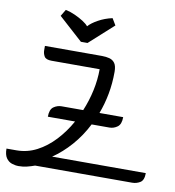

<svg xmlns="http://www.w3.org/2000/svg" viewBox="-140 -1031 1041 1140"><g transform="rotate(10 380.0 -461.0)"><path d="M540 -299H433Q396 -226 344.5 -167.5Q293 -109 235 -70H800Q800 -27 778 -13.5Q756 0 730 0H145Q123 8 99 14Q75 20 49 20Q28 20 7.5 13Q-13 6 -26.5 -13.5Q-40 -33 -40 -70H20Q85 -70 142.5 -100Q200 -130 248.5 -182Q297 -234 333 -299H169Q169 -343 191 -358.5Q213 -374 239 -374H369Q395 -436 409 -501.5Q423 -567 423 -630H133Q99 -630 89 -647Q79 -664 79 -684V-710H423Q448 -710 468.5 -704.5Q489 -699 501 -682Q513 -665 513 -630Q513 -560 501 -496Q489 -432 467 -374H610Q610 -331 588 -315Q566 -299 540 -299ZM140 -902 164 -942Q193 -936 221.5 -923Q250 -910 272.5 -895.5Q295 -881 305 -868Q323 -889 361.5 -910.5Q400 -932 446 -942L470 -902L325 -771H285Z"/></g></svg>

Font: Warnes
Style: Regular
Weight: 400
Designer: Eduardo Rodriguez Tunni
Foundry: Eduardo Rodriguez Tunni
Version: Version 1.002; ttfautohint (v1.8.4.7-5d5b);gftools[0.9.23]